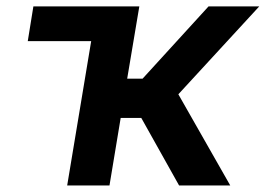

<svg xmlns="http://www.w3.org/2000/svg" viewBox="-20 -565 810 585"><path d="M184.7 0 257.8 -439.6H64.6L81.7 -545.5H404.5L367.5 -325.3H414.4L615.4 -545.5H769.9L523.4 -277.7L681.5 0H525.6L410.5 -205.6H347.7L313.6 0Z"/></svg>

Font: Inter UI Semi Bold
Style: Italic
Weight: 600
Italic angle: -9.39999°
Designer: Rasmus Andersson
Foundry: rsms
Version: 3.2;8d6f07862